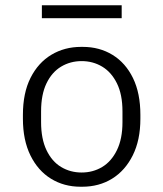

<svg xmlns="http://www.w3.org/2000/svg" viewBox="-20 -699 620 729"><path d="M286 10Q223 10 173.5 -20.5Q124 -51 95.5 -109Q67 -167 67 -248V-263Q67 -346 96 -403.5Q125 -461 175 -491Q225 -521 288 -521H294Q358 -521 407.5 -490.5Q457 -460 485 -402.5Q513 -345 513 -263V-248Q513 -167 484 -109Q455 -51 405.5 -20.5Q356 10 292 10ZM290 -44Q333 -44 368 -65Q403 -86 424 -129Q445 -172 445 -235V-276Q445 -340 424 -382.5Q403 -425 368 -446Q333 -467 290 -467Q247 -467 212 -446Q177 -425 156.5 -382.5Q136 -340 136 -276V-235Q136 -172 156.5 -129Q177 -86 212 -65Q247 -44 290 -44ZM139 -630V-679H442V-630Z"/></svg>

Font: Chivo Medium ExtraLight
Style: Regular
Weight: 250
Version: Version 2.002